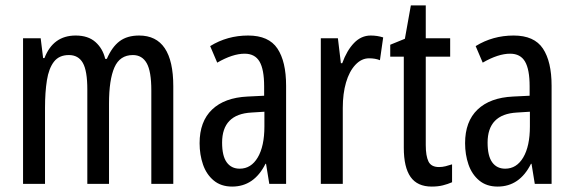

<svg xmlns="http://www.w3.org/2000/svg" viewBox="-20 -678 2117 708"><path d="M493 -547Q619 -547 619 -360V0H538V-345Q538 -415 521 -445Q504 -475 470 -475Q422 -475 402 -429.5Q382 -384 382 -296V0H302V-348Q302 -417 285.5 -446Q269 -475 234 -475Q198 -475 179 -450.5Q160 -426 153 -382Q146 -338 146 -281V0H65V-537H130L139 -464H144Q176 -547 259 -547Q305 -547 332 -523Q359 -499 368 -461H374Q393 -505 421 -526Q449 -547 493 -547Z M895 -547Q971 -547 1003 -499Q1035 -451 1035 -362V0H973L961 -74H959Q917 10 836 10Q795 10 768 -12.5Q741 -35 728.5 -71.5Q716 -108 716 -150Q716 -230 762 -274Q808 -318 893 -322L954 -325V-360Q954 -422 937 -451Q920 -480 882 -480Q838 -480 781 -447L755 -508Q818 -547 895 -547ZM907 -263Q799 -257 799 -152Q799 -103 816 -79.5Q833 -56 864 -56Q906 -56 930.5 -97.5Q955 -139 955 -212V-266Z M1347 -547Q1371 -547 1393 -540L1381 -456Q1364 -463 1341 -463Q1313 -463 1290.5 -439Q1268 -415 1256 -374Q1244 -333 1244 -280V0H1163V-537H1226L1237 -445H1242Q1259 -492 1285.5 -519.5Q1312 -547 1347 -547Z M1599 -62Q1611 -62 1623 -65Q1635 -68 1647 -72V-6Q1631 1 1613 5.5Q1595 10 1572 10Q1519 10 1494 -25.5Q1469 -61 1469 -133V-469H1419V-513L1473 -535L1495 -658H1550V-537H1640V-469H1550V-143Q1550 -103 1560 -82.5Q1570 -62 1599 -62Z M1874 -547Q1950 -547 1982 -499Q2014 -451 2014 -362V0H1952L1940 -74H1938Q1896 10 1815 10Q1774 10 1747 -12.5Q1720 -35 1707.5 -71.5Q1695 -108 1695 -150Q1695 -230 1741 -274Q1787 -318 1872 -322L1933 -325V-360Q1933 -422 1916 -451Q1899 -480 1861 -480Q1817 -480 1760 -447L1734 -508Q1797 -547 1874 -547ZM1886 -263Q1778 -257 1778 -152Q1778 -103 1795 -79.5Q1812 -56 1843 -56Q1885 -56 1909.5 -97.5Q1934 -139 1934 -212V-266Z"/></svg>

Font: Noto Sans Oriya ExtCond
Style: Regular
Weight: 400
Width: 2
Designer: Amélie Bonet and Sol Matas
Foundry: Google LLC
Version: Version 2.006; ttfautohint (v1.8.4.7-5d5b)